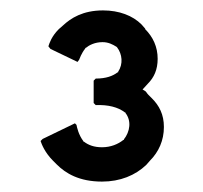

<svg xmlns="http://www.w3.org/2000/svg" viewBox="-20 -860 390 369"><path d="M252 -813C235 -830 209 -840 178 -840C139 -840 116 -825 101 -811L93 -804C79 -790 75 -777 73 -771L77 -766L129 -741L132 -745C133 -747 136 -757 144 -767V-768H145C151 -773 162 -779 177 -779C188 -779 196 -775 204 -770L205 -769C215 -756 217 -737 207 -722V-721H206C197 -714 184 -709 164 -709L160 -705V-662L164 -658C188 -659 207 -654 220 -644H221V-643C233 -628 230 -607 218 -592V-591H217C207 -583 193 -577 176 -577C161 -577 150 -581 141 -588H140V-589C131 -601 128 -615 127 -620L124 -623L62 -593L58 -589C60 -583 66 -567 82 -551L89 -544C106 -527 132 -511 176 -511C211 -511 240 -523 261 -543L268 -551C285 -568 295 -590 295 -616C295 -640 286 -657 272 -671L265 -678C262 -681 261 -684 259 -685L254 -688L264 -699C276 -711 283 -726 283 -747C283 -770 274 -789 259 -804V-805ZM252 -813V-812ZM93 -804H94Z"/></svg>

Font: Hussar Woodtype
Style: Bd
Weight: 900
Foundry: Cannot Into Space Fonts
Version: Version 1.07